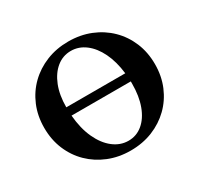

<svg xmlns="http://www.w3.org/2000/svg" viewBox="-144 -849 1078 1038"><g transform="rotate(-30 394.5 -330.0)"><path d="M394 10Q320 10 257 -15.5Q194 -41 147.5 -86.5Q101 -132 75 -194Q49 -256 49 -330Q49 -404 75 -466Q101 -528 147.5 -573.5Q194 -619 257 -644.5Q320 -670 394 -670Q469 -670 532 -644.5Q595 -619 641.5 -573.5Q688 -528 714 -466Q740 -404 740 -330Q740 -256 714 -194Q688 -132 641.5 -86.5Q595 -41 532 -15.5Q469 10 394 10ZM381 -619Q331 -619 292 -587.5Q253 -556 230.5 -499.5Q208 -443 208 -367H576Q567 -444 539.5 -500.5Q512 -557 471 -588Q430 -619 381 -619ZM410 -42Q460 -42 498.5 -74Q537 -106 558.5 -164Q580 -222 580 -300Q580 -308 580 -314H210Q217 -231 245 -170Q273 -109 316 -75.5Q359 -42 410 -42Z"/></g></svg>

Font: Spectral SC
Style: Bold
Weight: 700
Designer: Jean-Baptiste Levee
Foundry: Production Type
Version: Version 2.001